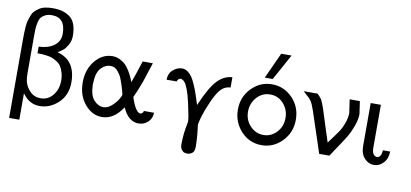

<svg xmlns="http://www.w3.org/2000/svg" viewBox="-79 -1005 3103 1448"><g transform="rotate(10 1472.0 -281.0)"><path d="M41 139V-453Q41 -487 41.5 -506.5Q42 -526 44 -556.5Q46 -587 51 -604.5Q56 -622 64.5 -645.5Q73 -669 86.5 -682.5Q100 -696 119 -709Q138 -722 164.5 -727.5Q191 -733 224 -733Q309 -733 358 -693Q407 -653 407 -553Q407 -514 389 -483Q371 -452 355.5 -440Q340 -428 315 -412Q457 -375 457 -205Q457 -109 394 -49Q331 11 251 11Q171 11 119 -63V139ZM119 -218Q119 -179 125 -154Q135 -114 167 -81Q199 -48 249 -48Q306 -48 342.5 -94Q379 -140 379 -205Q379 -240 370 -268.5Q361 -297 349.5 -314.5Q338 -332 316.5 -345Q295 -358 279.5 -364Q264 -370 238 -373.5Q212 -377 200.5 -377.5Q189 -378 167 -378V-429Q238 -431 283.5 -464Q329 -497 329 -555Q329 -680 225 -680Q195 -680 174.5 -669.5Q154 -659 143 -645Q132 -631 126.5 -604Q121 -577 120 -556Q119 -535 119 -498Z M541 -222Q541 -321 596.5 -388Q652 -455 729 -455Q759 -455 785.5 -442Q812 -429 829 -412.5Q846 -396 862 -369.5Q878 -343 885.5 -326.5Q893 -310 902 -287L925 -351L959 -455H1037L989 -308L959 -230L936 -179Q972 -68 1009 -65Q1029 -68 1033 -89H1111Q1109 -42 1078.5 -15.5Q1048 11 1009 11Q930 11 886 -90H885Q819 11 727 11Q653 11 597 -55Q541 -121 541 -222ZM619 -215Q621 -136 653.5 -100Q686 -64 726 -64Q759 -64 790 -92Q821 -120 836.5 -147Q852 -174 852 -181Q852 -185 844 -214Q836 -242 832.5 -252Q829 -262 820 -287.5Q811 -313 803.5 -324.5Q796 -336 784 -351.5Q772 -367 757.5 -373.5Q743 -380 726 -380Q687 -380 655 -346Q623 -312 620 -238Z M1160 -351Q1161 -399 1193 -427Q1225 -455 1263 -455Q1285 -455 1304.5 -441Q1324 -427 1338 -407Q1352 -387 1368 -350Q1384 -313 1394 -283Q1404 -253 1420 -203Q1482 -348 1533.5 -400.5Q1585 -453 1646 -455V-377Q1603 -375 1573.5 -344Q1544 -313 1511 -238Q1482 -173 1467 -122Q1452 -71 1452 -57L1453 -48Q1454 -39 1456 -23.5Q1458 -8 1460 11.5Q1462 31 1463.5 57Q1465 83 1465 109Q1465 145 1447.5 158Q1430 171 1410 171Q1398 171 1387.5 167.5Q1377 164 1366 149.5Q1355 135 1355 110Q1355 63 1360 23.5Q1365 -16 1370 -39Q1375 -62 1375 -67Q1375 -98 1349.5 -210Q1324 -322 1296 -357Q1283 -373 1265 -377Q1243 -373 1238 -351Z M1729 -223Q1729 -320 1794.5 -387.5Q1860 -455 1951 -455Q2042 -455 2107.5 -388Q2173 -321 2173 -222Q2173 -125 2107.5 -57Q2042 11 1951 11Q1856 11 1792.5 -58.5Q1729 -128 1729 -223ZM1807 -222Q1807 -156 1850 -111.5Q1893 -67 1951 -67Q2009 -67 2051.5 -111.5Q2094 -156 2094 -222Q2094 -284 2053.5 -330.5Q2013 -377 1951 -377Q1889 -377 1848 -330.5Q1807 -284 1807 -222ZM1887 -495 1978 -694H2057L1948 -495Z M2194 -445H2300Q2310 -436 2316 -429Q2322 -422 2328 -414.5Q2334 -407 2340 -393.5Q2346 -380 2351 -367Q2356 -354 2365 -326Q2374 -298 2382.5 -271Q2391 -244 2407 -194Q2423 -144 2439 -95Q2447 -106 2477 -146.5Q2507 -187 2519.5 -207Q2532 -227 2546 -265.5Q2560 -304 2561 -341Q2561 -342 2546 -445H2624Q2638 -355 2638 -348Q2638 -305 2619 -254Q2600 -203 2580 -169.5Q2560 -136 2521 -78.5Q2482 -21 2469 0H2391L2288 -311Q2271 -362 2256.5 -383Q2242 -404 2194 -445Z M2707 -116V-445H2785V-117Q2785 -56 2824 -52Q2856 -54 2860 -110H2915Q2914 -54 2882.5 -21.5Q2851 11 2811 11Q2770 11 2738.5 -22.5Q2707 -56 2707 -116Z"/></g></svg>

Font: CMU Sans Serif
Style: Medium
Weight: 500
Version: Version 0.7.0